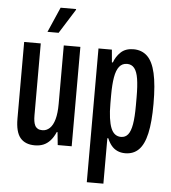

<svg xmlns="http://www.w3.org/2000/svg" viewBox="-60 -778 904 1014"><g transform="rotate(5 392.5 -271.0)"><path d="M147 12Q96 12 70 -19Q44 -50 44 -121V-527H132V-145Q132 -129 134 -115.5Q136 -102 141 -92Q146 -82 155.5 -76.5Q165 -71 180 -71Q202 -71 219 -87Q236 -103 245 -135.5Q254 -168 254 -217V-527H342V0H268L261 -68H257Q245 -40 228.5 -22Q212 -4 192 4Q172 12 147 12ZM162 -591 220 -724H302V-720L221 -591Z M438 182V-527H509L515 -460H520Q531 -492 556 -515.5Q581 -539 623 -539Q667 -539 696 -511.5Q725 -484 739 -423Q753 -362 753 -261Q753 -164 739.5 -104Q726 -44 698 -16Q670 12 626 12Q603 12 584.5 3.5Q566 -5 553 -21Q540 -37 531 -59H526V182ZM597 -72Q620 -72 634 -89.5Q648 -107 654.5 -144.5Q661 -182 661 -244V-287Q661 -347 655 -385Q649 -423 634.5 -441Q620 -459 596 -459Q570 -459 554.5 -439.5Q539 -420 532.5 -381.5Q526 -343 526 -287V-244Q526 -199 530.5 -166.5Q535 -134 543.5 -113Q552 -92 565.5 -82Q579 -72 597 -72Z"/></g></svg>

Font: Archivo ExtraCondensed Medium
Style: Regular
Weight: 500
Width: 2
Designer: Hector Gatti
Foundry: Omnibus-Type
Version: Version 2.001